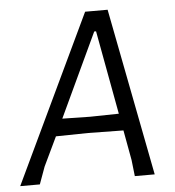

<svg xmlns="http://www.w3.org/2000/svg" viewBox="-49 -685 668 731"><g transform="rotate(-5 284.5 -320.0)"><path d="M389 -640 513 0H437L430 -62L409 -177L274 -179L151 -177L98 -66L74 0H-1L303 -640ZM331 -562 181 -242 287 -240 397 -242 338 -562Z"/></g></svg>

Font: Alegreya Sans
Style: Italic
Weight: 400
Italic angle: -7°
Designer: Juan Pablo del Peral
Foundry: Huerta Tipografica
Version: Version 2.007